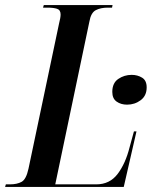

<svg xmlns="http://www.w3.org/2000/svg" viewBox="-52 -734 610 754"><path d="M-32 0 -29 -10H-13Q15 -10 33 -20Q51 -30 60 -72L180 -642Q186 -665 186 -677Q186 -695 172 -699.5Q158 -704 135 -704H117L120 -714H390L388 -704H371Q343 -704 324 -694Q305 -684 299 -649L165 -10H326Q379 -10 410 -51Q441 -92 457 -156L474 -218H484L434 0ZM447 -323Q423 -323 406 -335Q389 -347 389 -373Q389 -408 412.5 -424Q436 -440 465 -440Q488 -440 506 -429Q524 -418 524 -391Q524 -358 500.5 -340.5Q477 -323 447 -323Z"/></svg>

Font: Noto Serif Display ExtraCondensed SemiBold
Style: Italic
Weight: 600
Width: 2
Italic angle: -12°
Designer: Monotype Design Team
Foundry: Monotype Imaging Inc.
Version: Version 2.009